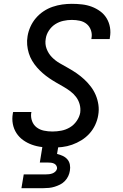

<svg xmlns="http://www.w3.org/2000/svg" viewBox="-20 -763 640 1003"><path d="M254 8Q226 8 199 5Q172 2 147 -7Q122 -16 101 -31Q80 -46 66 -67.5Q52 -89 47 -115.5Q42 -142 47 -170Q47 -172 47.5 -174Q48 -176 49 -178H144Q144 -177 144 -175.5Q144 -174 143 -173Q140 -151 147.5 -130.5Q155 -110 171.5 -97.5Q188 -85 209.5 -80.5Q231 -76 254 -76Q277 -76 300.5 -80.5Q324 -85 345 -97.5Q366 -110 380.5 -131Q395 -152 399 -174Q402 -197 396 -218.5Q390 -240 377 -257Q364 -274 346.5 -287Q329 -300 310.5 -310.5Q292 -321 273 -332Q254 -343 236.5 -355Q219 -367 203 -381Q187 -395 173 -411Q159 -427 148 -445.5Q137 -464 130.5 -485Q124 -506 122 -528.5Q120 -551 124 -574Q128 -599 139 -623.5Q150 -648 167.5 -668.5Q185 -689 207.5 -704Q230 -719 255 -727.5Q280 -736 305 -739.5Q330 -743 355 -743Q382 -743 408.5 -740Q435 -737 459 -728Q483 -719 503.5 -704Q524 -689 537 -667.5Q550 -646 554.5 -620Q559 -594 554 -567Q554 -565 553.5 -563Q553 -561 553 -559H457Q457 -560 457.5 -561Q458 -562 458 -564Q462 -585 455 -605Q448 -625 433 -637.5Q418 -650 397.5 -654.5Q377 -659 355 -659Q333 -659 310.5 -654Q288 -649 268.5 -636.5Q249 -624 235.5 -603.5Q222 -583 219 -561Q214 -533 223.5 -508Q233 -483 251 -464.5Q269 -446 291.5 -433Q314 -420 336.5 -407.5Q359 -395 380 -380.5Q401 -366 420 -348.5Q439 -331 454.5 -310.5Q470 -290 480 -266.5Q490 -243 494 -216Q498 -189 493 -161Q489 -136 477.5 -111Q466 -86 447.5 -65.5Q429 -45 405.5 -30.5Q382 -16 356.5 -7Q331 2 305 5Q279 8 254 8ZM92 220 104 148H219Q228 148 236.5 147Q245 146 253.5 143Q262 140 269 133.5Q276 127 278 118Q279 110 274.5 102.5Q270 95 262.5 91.5Q255 88 246.5 87Q238 86 229 86H188L202 0H285L278 41Q294 45 308 51.5Q322 58 332 69.5Q342 81 345 97Q348 113 345 129Q343 143 336.5 157Q330 171 319 182.5Q308 194 294 201Q280 208 265.5 212.5Q251 217 236.5 218.5Q222 220 207 220Z"/></svg>

Font: Iosevka SS04 Md Ex Obl
Style: Regular
Weight: 500
Width: 7
Italic angle: -9°
Monospace: yes
Designer: Belleve Invis
Foundry: Belleve Invis
Version: Version 19.0.0; ttfautohint (v1.8.4)